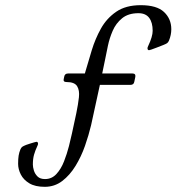

<svg xmlns="http://www.w3.org/2000/svg" viewBox="-20 -724 732 742"><path d="M310 -447Q321 -485 334.5 -529.5Q348 -574 370 -613.5Q392 -653 429 -678.5Q466 -704 524 -704Q586 -704 614 -677.5Q642 -651 642 -611Q642 -589 633 -567Q630 -560 625.5 -557Q621 -554 611 -550Q596 -544 584 -539.5Q572 -535 565 -532.5Q558 -530 556 -530Q550 -530 550 -538Q550 -541 553 -547Q570 -583 570 -605Q570 -637 556.5 -655Q543 -673 515 -673Q476 -673 452 -653.5Q428 -634 415.5 -605Q403 -576 397 -547Q391 -518 387 -498L375 -440H492Q505 -440 503 -427L499 -408Q497 -396 484 -396H366L332 -240Q323 -202 308.5 -160.5Q294 -119 272 -83Q250 -47 220.5 -24.5Q191 -2 153 -2Q116 -2 93.5 -15.5Q71 -29 60.5 -49.5Q50 -70 50 -91Q50 -110 52 -122.5Q54 -135 59 -147Q62 -154 66.5 -157Q71 -160 81 -164Q89 -167 97.5 -169.5Q106 -172 112.5 -174Q119 -176 121 -176Q127 -176 127 -168Q127 -165 124 -159Q116 -142 111.5 -126Q107 -110 107 -88Q107 -78 111 -65Q115 -52 125 -42Q135 -32 154 -32Q180 -32 198 -51.5Q216 -71 227.5 -100.5Q239 -130 246.5 -159.5Q254 -189 258 -208L275 -287Q282 -321 285 -348Q288 -375 278 -391Q268 -407 237 -407Q224 -407 226 -417L228 -427Q230 -440 243 -440H308Z"/></svg>

Font: Young Serif Light
Style: Regular
Weight: 300
Designer: Bastien Sozeau
Foundry: NBR — Bastien Sozeau
Version: Version 5.001